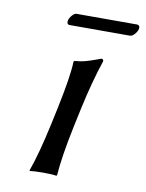

<svg xmlns="http://www.w3.org/2000/svg" viewBox="-71 -634 525 689"><g transform="rotate(10 191.5 -289.5)"><path d="M354.5 -538.1H134.8Q128.9 -538.1 126.7 -542.7Q124.5 -547.4 126 -553.2Q127.9 -562.5 136.5 -572.3Q145 -582 152.3 -582H372.6Q378.4 -582 381.1 -577.4Q383.8 -572.8 382.3 -567.9Q380.4 -558.1 371.6 -548.1Q362.8 -538.1 354.5 -538.1ZM144 -234.9Q169.9 -356.9 171.4 -411.1L173.8 -414.1Q185.5 -415 196 -416.7Q206.5 -418.5 217.3 -421.6Q228 -424.8 234.1 -426.8Q240.2 -428.7 252 -433.1L268.1 -439Q277.3 -439 275.4 -429.2Q250 -354.5 227.5 -251L212.4 -180.2Q189 -68.4 184.1 0L181.6 2.9Q168 0 133.8 0Q118.2 0 106 0.7Q93.8 1.5 88.9 2L84.5 2.9L84 0Q107.9 -66.4 132.3 -180.2Z"/></g></svg>

Font: Linux Biolinum G
Style: Italic
Weight: 400
Italic angle: -12°
Designer: Philipp H. Poll
Foundry: Philipp H. Poll
Version: Version 0.5.1